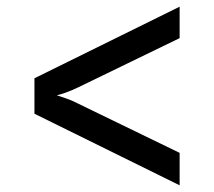

<svg xmlns="http://www.w3.org/2000/svg" viewBox="-20 -617 640 574"><path d="M517 -63 83 -277V-383L517 -597V-503L212 -355Q193 -346 176 -340Q159 -334 150 -332Q159 -329 177 -323Q195 -317 212 -308L517 -160Z"/></svg>

Font: JetBrainsMono NFM Medium
Style: Regular
Weight: 500
Monospace: yes
Designer: Philipp Nurullin, Konstantin Bulenkov
Foundry: JetBrains
Version: Version 2.304; ttfautohint (v1.8.4.7-5d5b);Nerd Fonts 3.3.0